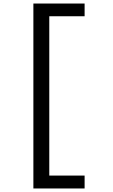

<svg xmlns="http://www.w3.org/2000/svg" viewBox="-20 -858 640 1087"><path d="M169 -838H459V-766H259V136H459V209H169Z"/></svg>

Font: JuliaMono
Style: Regular
Weight: 400
Monospace: yes
Designer: cormullion
Foundry: corm
Version: Version 0.055; ttfautohint (v1.8.4)